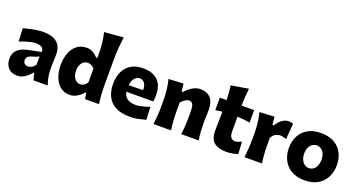

<svg xmlns="http://www.w3.org/2000/svg" viewBox="-48 -1566 4276 2295"><g transform="rotate(20 2090.5 -418.0)"><path d="M189 14.6Q136.7 14.6 102.3 -6.8Q67.9 -28.3 50.8 -64.2Q33.7 -100.1 33.7 -143.1Q33.7 -191.9 51.5 -223.9Q69.3 -255.9 97.2 -275.4Q125 -294.9 155 -304.9Q185.1 -314.9 209 -319.8L369.1 -351.1Q371.1 -394.5 342.8 -410.9Q314.5 -427.2 260.7 -427.2Q247.1 -427.2 214.6 -420.4Q182.1 -413.6 142.3 -401.6Q102.5 -389.6 66.9 -374.5L59.6 -541.5Q87.4 -548.8 128.7 -558.8Q169.9 -568.8 218 -576.4Q266.1 -584 314 -584Q418.9 -584 480.7 -535.6Q542.5 -487.3 542.5 -378.4Q542.5 -350.6 540.3 -310.8Q538.1 -271 538.1 -240.2V-198.7Q538.1 -154.8 545.9 -105Q553.7 -55.2 574.2 0H391.6L371.6 -85.4H358.4Q331.5 -46.9 286.1 -16.1Q240.7 14.6 189 14.6ZM273.9 -132.8Q294.9 -132.8 320.8 -147.5Q346.7 -162.1 363.3 -189V-294.4Q354 -287.1 337.9 -279.8Q321.8 -272.5 281.2 -261.7Q254.4 -254.9 232.9 -240Q211.4 -225.1 211.4 -192.9Q211.4 -160.6 230 -146.7Q248.5 -132.8 273.9 -132.8Z M858.9 15.6Q782.2 15.6 732.7 -26.6Q683.1 -68.8 659.2 -137.2Q635.3 -205.6 635.3 -284.7Q635.3 -369.1 660.6 -436.8Q686 -504.4 736.3 -544.2Q786.6 -584 860.8 -584Q902.8 -584 939.2 -564Q975.6 -543.9 1003.9 -510.7H1018.6V-560.5Q1018.6 -629.4 1012 -695.8Q1005.4 -762.2 988.3 -830.6L1231 -850.6Q1222.2 -783.7 1216.1 -711.4Q1210 -639.2 1210 -560.5V-244.6Q1210 -173.8 1213.9 -116.9Q1217.8 -60.1 1226.1 0H1048.8L1036.6 -74.2H1023.4Q985.8 -29.8 943.4 -7.1Q900.9 15.6 858.9 15.6ZM933.6 -145.5Q985.8 -149.9 1018.6 -201.2V-377.4Q1001.5 -397.5 979 -408.4Q956.5 -419.4 934.1 -419.9Q882.3 -417.5 856.4 -377.9Q830.6 -338.4 830.6 -282.7Q830.6 -230 856.2 -189Q881.8 -147.9 933.6 -145.5Z M1620.1 15.6Q1507.8 15.6 1437.3 -22.9Q1366.7 -61.5 1333.7 -129.4Q1300.8 -197.3 1300.8 -285.2Q1300.8 -372.6 1331.5 -439.9Q1362.3 -507.3 1424.1 -545.7Q1485.8 -584 1579.1 -584Q1698.2 -584 1764.4 -522Q1830.6 -460 1830.6 -330.1Q1830.6 -306.2 1828.9 -288.1Q1827.1 -270 1824.7 -252H1483.9Q1491.2 -198.7 1530.3 -169.7Q1569.3 -140.6 1644.5 -140.6Q1664.1 -140.6 1693.1 -146.2Q1722.2 -151.9 1754.4 -160.9Q1786.6 -169.9 1814.5 -180.2L1821.8 -18.1Q1786.1 -8.8 1736.3 3.4Q1686.5 15.6 1620.1 15.6ZM1664.1 -337.9Q1665 -394.5 1642.3 -425.3Q1619.6 -456.1 1581.1 -458Q1541 -455.6 1514.2 -423.6Q1487.3 -391.6 1482.4 -334.5Z M1919.4 0Q1926.8 -60.1 1930.9 -116.9Q1935.1 -173.8 1935.1 -244.6V-300.8Q1935.1 -366.2 1928.2 -432.4Q1921.4 -498.5 1903.8 -567.4L2091.8 -577.1L2103 -479.5H2118.7Q2153.8 -522.5 2204.3 -553.2Q2254.9 -584 2305.7 -584Q2391.1 -584 2436.8 -533.7Q2482.4 -483.4 2482.4 -382.3Q2482.4 -345.2 2480.2 -310.1Q2478 -274.9 2478 -244.6Q2478 -173.8 2481.2 -116.9Q2484.4 -60.1 2494.1 0H2273.4Q2279.8 -60.1 2283.2 -115.7Q2286.6 -171.4 2286.6 -233.9V-297.9Q2286.6 -354.5 2272.5 -382.3Q2258.3 -410.2 2221.7 -410.2Q2202.6 -410.2 2173.8 -391.1Q2145 -372.1 2126 -347.7V-233.9Q2126 -171.4 2129.9 -115.7Q2133.8 -60.1 2142.1 0Z M2850.6 15.6Q2747.6 15.6 2693.4 -28.1Q2639.2 -71.8 2639.2 -177.2Q2639.2 -231 2640.6 -289.6Q2642.1 -348.1 2643.1 -419.9L2556.6 -408.7V-567.4H2643.1Q2641.6 -616.7 2637.9 -660.4Q2634.3 -704.1 2627.9 -750L2848.1 -786.6Q2841.8 -729.5 2837.9 -678.7Q2834 -627.9 2833 -567.4H2993.2V-408.7Q2953.1 -415.5 2912.6 -419.9Q2872.1 -424.3 2833 -426.3V-239.7Q2833 -190.4 2850.3 -164.6Q2867.7 -138.7 2905.8 -138.7Q2921.4 -138.7 2943.1 -146Q2964.8 -153.3 2985.4 -165L2995.1 -9.3Q2972.2 -1.5 2930.9 7.1Q2889.6 15.6 2850.6 15.6Z M3076.2 0Q3083.5 -60.1 3087.6 -116.9Q3091.8 -173.8 3091.8 -244.6V-300.8Q3091.8 -366.2 3085 -432.4Q3078.1 -498.5 3060.5 -567.4L3248.5 -577.1L3259.3 -475.1H3274.4Q3312 -534.2 3351.6 -559.1Q3391.1 -584 3427.7 -584Q3439.5 -584 3455.6 -581.8Q3471.7 -579.6 3486.3 -572.8L3470.2 -373.5Q3449.2 -380.4 3426.8 -385.5Q3404.3 -390.6 3390.1 -390.6Q3364.7 -390.6 3334.5 -375.7Q3304.2 -360.8 3282.7 -319.3V-233.9Q3282.7 -171.4 3286.6 -115.7Q3290.5 -60.1 3298.8 0Z M3845.2 15.6Q3765.6 15.6 3707.5 -8.8Q3649.4 -33.2 3611.8 -75.4Q3574.2 -117.7 3555.9 -171.9Q3537.6 -226.1 3537.6 -285.2Q3537.6 -370.1 3571.8 -437.7Q3606 -505.4 3673.6 -544.7Q3741.2 -584 3841.3 -584Q3944.3 -584 4012.2 -544.2Q4080.1 -504.4 4113.8 -436.8Q4147.5 -369.1 4147.5 -285.2Q4147.5 -199.2 4112.3 -131.1Q4077.1 -63 4009.8 -23.7Q3942.4 15.6 3845.2 15.6ZM3844.2 -138.7Q3897.9 -141.6 3925.3 -183.1Q3952.6 -224.6 3952.6 -285.2Q3952.6 -348.1 3924.8 -385.7Q3897 -423.3 3844.2 -428.7Q3789.6 -424.8 3761 -385.5Q3732.4 -346.2 3732.4 -285.2Q3732.4 -226.6 3761 -184.1Q3789.6 -141.6 3844.2 -138.7Z"/></g></svg>

Font: Pinar-DS4-FD ExtraBold
Style: Regular
Weight: 800
Designer: Amin Abedi
Version: Version 3.000